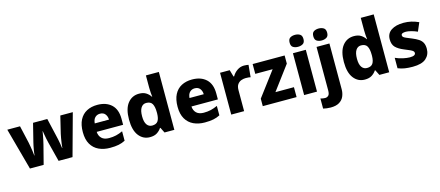

<svg xmlns="http://www.w3.org/2000/svg" viewBox="-62 -1482 5582 2435"><g transform="rotate(-15 2729.0 -264.0)"><path d="M473 -255Q466 -280 460 -312Q454 -344 449 -372Q444 -400 442 -415H439Q437 -400 432 -371.5Q427 -343 420 -310Q413 -277 406 -249L342 0H162L12 -550H179L231 -322Q236 -297 241.5 -265.5Q247 -234 251.5 -202Q256 -170 258 -145H261Q263 -169 268.5 -203.5Q274 -238 280.5 -268Q287 -298 290 -310L350 -550H537L593 -308Q598 -288 604 -259Q610 -230 615 -199.5Q620 -169 623 -145H626Q628 -170 632.5 -202.5Q637 -235 642.5 -267Q648 -299 653 -322L708 -550H872L721 0H538Z M1194 -559Q1311 -559 1379 -495.5Q1447 -432 1447 -309V-230H1100Q1103 -177 1136 -145Q1169 -113 1232 -113Q1283 -113 1325.5 -123Q1368 -133 1413 -154V-30Q1373 -9 1327 0.5Q1281 10 1213 10Q1131 10 1066.5 -20Q1002 -50 965.5 -112.5Q929 -175 929 -271Q929 -368 962 -432Q995 -496 1055 -527.5Q1115 -559 1194 -559ZM1199 -442Q1160 -442 1134 -416.5Q1108 -391 1104 -340H1291Q1290 -383 1267 -412.5Q1244 -442 1199 -442Z M1737 10Q1648 10 1592 -62Q1536 -134 1536 -274Q1536 -415 1593 -487Q1650 -559 1743 -559Q1799 -559 1834.5 -536Q1870 -513 1892 -479H1896Q1893 -498 1890.5 -532.5Q1888 -567 1888 -598V-760H2058V0H1929L1894 -70H1888Q1867 -37 1831 -13.5Q1795 10 1737 10ZM1801 -125Q1855 -125 1877.5 -157.5Q1900 -190 1901 -257V-272Q1901 -345 1879.5 -383.5Q1858 -422 1800 -422Q1757 -422 1732 -384Q1707 -346 1707 -271Q1707 -197 1732.5 -161Q1758 -125 1801 -125Z M2438 -559Q2555 -559 2623 -495.5Q2691 -432 2691 -309V-230H2344Q2347 -177 2380 -145Q2413 -113 2476 -113Q2527 -113 2569.5 -123Q2612 -133 2657 -154V-30Q2617 -9 2571 0.5Q2525 10 2457 10Q2375 10 2310.5 -20Q2246 -50 2209.5 -112.5Q2173 -175 2173 -271Q2173 -368 2206 -432Q2239 -496 2299 -527.5Q2359 -559 2438 -559ZM2443 -442Q2404 -442 2378 -416.5Q2352 -391 2348 -340H2535Q2534 -383 2511 -412.5Q2488 -442 2443 -442Z M3121 -559Q3137 -559 3154 -557Q3171 -555 3180 -553L3165 -394Q3154 -397 3139.5 -398.5Q3125 -400 3101 -400Q3073 -400 3044 -390Q3015 -380 2994.5 -353Q2974 -326 2974 -275V0H2805V-549H2932L2958 -459H2966Q2989 -501 3030.5 -530Q3072 -559 3121 -559Z M3663 0H3219V-98L3461 -420H3233V-549H3653V-442L3420 -130H3663Z M3847 -768Q3884 -768 3911 -751.5Q3938 -735 3938 -689Q3938 -644 3911 -627.5Q3884 -611 3847 -611Q3809 -611 3782.5 -627.5Q3756 -644 3756 -689Q3756 -735 3782.5 -751.5Q3809 -768 3847 -768ZM3931 -549V0H3762V-549Z M4067 -689Q4067 -735 4093.5 -751.5Q4120 -768 4157 -768Q4194 -768 4221.5 -751.5Q4249 -735 4249 -689Q4249 -644 4221.5 -627.5Q4194 -611 4157 -611Q4120 -611 4093.5 -627.5Q4067 -644 4067 -689ZM4048 240Q4024 240 3996 236.5Q3968 233 3950 228V95Q3966 100 3980 102.5Q3994 105 4011 105Q4036 105 4054 88Q4072 71 4072 21V-549H4241V52Q4241 102 4222.5 145Q4204 188 4161.5 214Q4119 240 4048 240Z M4558 10Q4469 10 4413 -62Q4357 -134 4357 -274Q4357 -415 4414 -487Q4471 -559 4564 -559Q4620 -559 4655.5 -536Q4691 -513 4713 -479H4717Q4714 -498 4711.5 -532.5Q4709 -567 4709 -598V-760H4879V0H4750L4715 -70H4709Q4688 -37 4652 -13.5Q4616 10 4558 10ZM4622 -125Q4676 -125 4698.5 -157.5Q4721 -190 4722 -257V-272Q4722 -345 4700.5 -383.5Q4679 -422 4621 -422Q4578 -422 4553 -384Q4528 -346 4528 -271Q4528 -197 4553.5 -161Q4579 -125 4622 -125Z M5417 -165Q5417 -87 5362 -38.5Q5307 10 5187 10Q5129 10 5083.5 3Q5038 -4 4994 -22V-159Q5042 -137 5094 -126Q5146 -115 5181 -115Q5221 -115 5239 -125Q5257 -135 5257 -153Q5257 -167 5246.5 -177.5Q5236 -188 5210 -200Q5184 -212 5136 -231Q5065 -260 5029 -296.5Q4993 -333 4993 -401Q4993 -479 5054 -519Q5115 -559 5215 -559Q5269 -559 5316 -548Q5363 -537 5412 -515L5364 -403Q5324 -421 5283 -431.5Q5242 -442 5215 -442Q5154 -442 5154 -411Q5154 -398 5163.5 -388.5Q5173 -379 5198.5 -368Q5224 -357 5271 -338Q5320 -318 5352.5 -296.5Q5385 -275 5401 -244Q5417 -213 5417 -165Z"/></g></svg>

Font: Noto Sans Meetei Mayek ExtraBold
Style: Regular
Weight: 800
Designer: Monotype Design Team and Neelakash Kshetrimayum
Foundry: Monotype Imaging Inc.
Version: Version 2.002; ttfautohint (v1.8.4.7-5d5b)